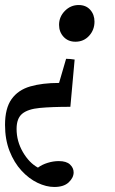

<svg xmlns="http://www.w3.org/2000/svg" viewBox="-23 -501 459 764"><path d="M274 -264 257 -76Q183 -76 135.5 -71.5Q88 -67 65.5 -48.5Q43 -30 43 12Q43 61 68 104Q93 147 128 166Q144 154 166.5 147Q189 140 211 140Q241 140 255.5 153.5Q270 167 270 185Q270 206 250.5 224.5Q231 243 193 243Q161 243 126.5 226.5Q92 210 62.5 178Q33 146 15 100Q-3 54 -3 -4Q-3 -70 23 -106.5Q49 -143 97 -157Q145 -171 212 -171L240 -267Q256 -267 274 -264ZM290 -481Q319 -481 336 -462Q353 -443 353 -415Q353 -382 331.5 -358.5Q310 -335 277 -335Q248 -335 230 -354.5Q212 -374 212 -402Q212 -434 235 -457.5Q258 -481 290 -481Z"/></svg>

Font: Tiro Kannada
Style: Italic
Weight: 400
Italic angle: -11°
Designer: Kannada: John Hudson & Fiona Ross, assisted by Kaja Sojewska. Latin: John Hudson with Paul Hanslow, assisted by Kaja Soj
Foundry: Tiro Typeworks Ltd.
Version: Version 1.52